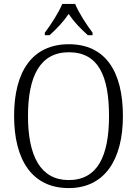

<svg xmlns="http://www.w3.org/2000/svg" viewBox="-20 -951 702 981"><path d="M209 -784V-771H233C272 -806 303 -839 331 -880C358 -839 390 -806 429 -771H453V-784C424 -822 382 -886 364 -931H298C280 -886 238 -822 209 -784ZM331 10C514 10 608 -134 608 -358C608 -588 517 -725 332 -725C145 -725 52 -586 52 -359C52 -134 144 10 331 10ZM331 -31C187 -31 123 -154 123 -358C123 -564 186 -684 332 -684C482 -684 537 -564 537 -358C537 -153 478 -31 331 -31Z"/></svg>

Font: Noto Serif Myanmar SemiCondensed Light
Style: Regular
Weight: 300
Width: 4
Designer: Ben Mitchell and the Monotype Design Team
Foundry: Monotype Imaging Inc.
Version: Version 2.106